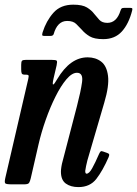

<svg xmlns="http://www.w3.org/2000/svg" viewBox="-23 -770 573 802"><path d="M86 -520H191Q210.5 -520 213.8 -516.5Q217 -513 213.5 -497L200.5 -441.5Q195 -416.5 199.2 -417Q203.5 -417.5 216 -439.5Q270 -530.5 343 -530.5Q376.5 -530.5 399.8 -512.5Q423 -494.5 428.2 -453Q433.5 -411.5 412.5 -341L342 -100Q340 -93 336.5 -76.2Q333 -59.5 333 -56Q333 -44.5 338.5 -44.5Q349.5 -44.5 362.2 -67.5Q375 -90.5 391 -127.5Q394.5 -135 397.5 -137.5Q400.5 -140 408 -137L425 -131Q432 -128.5 433 -125Q434 -121.5 430.5 -113Q406 -57 379.5 -22.8Q353 11.5 304.5 11.5Q272.5 11.5 252 -3.2Q231.5 -18 231.5 -53Q231.5 -61 233.5 -73.8Q235.5 -86.5 238.5 -96.5L298.5 -327Q314.5 -388.5 319.8 -427.2Q325 -466 298.5 -466Q277.5 -466 254.2 -438.5Q231 -411 208.8 -366.5Q186.5 -322 168 -269.5Q149.5 -217 138 -167L105.5 -25.5Q102.5 -12.5 98.5 -6.2Q94.5 0 78 0H26Q3.5 0 -0.8 -4Q-5 -8 -1 -26L95 -440Q98 -453 95.8 -455.5Q93.5 -458 87 -458H82.5Q70.5 -458 68 -462.8Q65.5 -467.5 65.5 -480.5V-499Q65.5 -512.5 69 -516.2Q72.5 -520 86 -520ZM408.5 -606.5Q371 -606.5 351.5 -618.2Q332 -630 319 -645.5Q308 -657.5 295.2 -670Q282.5 -682.5 257.5 -682.5Q216.5 -682.5 201 -627Q198 -620 188.5 -620H162Q153.5 -620 153.2 -623.8Q153 -627.5 155 -635Q170 -682.5 200 -716.5Q230 -750.5 283 -750.5Q321 -750.5 340.2 -738.8Q359.5 -727 371 -711.5Q380.5 -699.5 392 -687Q403.5 -674.5 425.5 -674.5Q464.5 -674.5 480.5 -726Q482.5 -732 485 -734.5Q487.5 -737 494.5 -737H522Q528.5 -737 529.5 -734.5Q530.5 -732 529 -726Q515 -670.5 486 -638.5Q457 -606.5 408.5 -606.5Z"/></svg>

Font: Besley* Condensed Medium
Style: Italic
Weight: 500
Width: 3
Italic angle: -13°
Designer: Owen Earl
Foundry: indestructible type*
Version: Version 3.000; ttfautohint (v1.8.3)